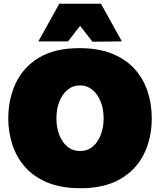

<svg xmlns="http://www.w3.org/2000/svg" viewBox="-20 -985 851 1021"><path d="M409 16Q306 16 232.8 -14.2Q159.5 -44.5 113.5 -96.8Q67.5 -149 45.8 -215.8Q24 -282.5 24 -355Q24 -459 64.2 -543.8Q104.5 -628.5 188.2 -678.8Q272 -729 403 -729Q502.5 -729 575 -700Q647.5 -671 694.5 -619.8Q741.5 -568.5 764.2 -501Q787 -433.5 787 -356Q787 -249 745 -165Q703 -81 619 -32.5Q535 16 409 16ZM406 -182Q445 -182 473 -205.5Q501 -229 516 -268.5Q531 -308 531 -356Q531 -405.5 515 -445.2Q499 -485 470.8 -508Q442.5 -531 406 -531Q368 -531 339.8 -508Q311.5 -485 295.8 -445.2Q280 -405.5 280 -356Q280 -308 295 -268.5Q310 -229 338.2 -205.5Q366.5 -182 406 -182ZM472 -763Q456 -784 439.2 -805Q422.5 -826 406 -847.5Q389.5 -826.5 373.5 -805.8Q357.5 -785 342 -765H184Q211.5 -814 239.2 -864Q267 -914 295 -965H517Q545 -914 573 -864Q601 -814 628 -765Z"/></svg>

Font: Commissioner Black
Style: Regular
Weight: 900
Designer: Kostas Bartsokas
Foundry: Kostas Bartsokas
Version: Version 1.000; ttfautohint (v1.8.3)